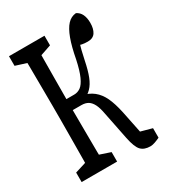

<svg xmlns="http://www.w3.org/2000/svg" viewBox="-159 -615 666 753"><g transform="rotate(-30 174.0 -238.5)"><path d="M-5.9 47.4V4.4L69.3 -19H85L154.8 4.4V47.4ZM-5.9 -479V-522.5H154.8V-479L85 -455.1H69.3ZM42.5 47.4Q43.5 20 43.7 -24.2Q43.9 -68.4 44.4 -117.2Q44.9 -166 44.9 -204.1V-270Q44.9 -308.6 44.4 -357.2Q43.9 -405.8 43.7 -450.7Q43.5 -495.6 42.5 -522.5H107.4Q106.4 -495.6 106.2 -450.2Q106 -404.8 105.5 -353.8Q105 -302.7 105 -259.3V-217.3Q105 -173.3 105.5 -121.6Q106 -69.8 106.2 -24.9Q106.4 20 107.4 47.4ZM232.4 -15.1 207.5 -139.2Q202.6 -166.5 194.6 -182.9Q186.5 -199.2 174.6 -206.8Q162.6 -214.4 144 -214.4H75.2V-264.2H140.6Q156.2 -264.2 169.7 -273.7Q183.1 -283.2 194.6 -308.6Q206.1 -334 215.8 -379.4Q225.6 -432.1 238.3 -466.6Q251 -501 267.1 -518.3Q283.2 -535.6 305.7 -537.6Q321.3 -530.3 328.6 -514.6Q335.9 -499 335.9 -476.6Q335.9 -449.7 325.4 -433.6Q314.9 -417.5 291 -417.5Q275.9 -417.5 264.6 -419.9Q253.4 -422.4 235.8 -427.7L279.3 -476.1Q270 -457 261.2 -430.9Q252.4 -404.8 243.2 -359.9Q234.9 -318.8 224.6 -292.7Q214.4 -266.6 199.2 -251.2Q184.1 -235.8 165 -227.5V-246.6Q194.3 -240.7 215.1 -224.1Q235.8 -207.5 248.8 -179.9Q261.7 -152.3 271 -109.4L300.8 36.6L257.3 -19L342.3 4.4V47.4Q332.5 52.2 320.3 56.6Q308.1 61 298.3 61Q271 61 256.3 45.9Q241.7 30.8 232.4 -15.1Z"/></g></svg>

Font: Scarab Serif
Style: Condensed
Weight: 400
Designer: John Roberts
Foundry: Scarab
Version: 1.0